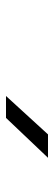

<svg xmlns="http://www.w3.org/2000/svg" viewBox="210 -1035 180 640"><g transform="rotate(90 300.0 -715.0)"><path d="M300 -645H373L506 -785H428Z"/></g></svg>

Font: JetBrains Mono ExtraLight
Style: Italic
Weight: 240
Italic angle: -9°
Monospace: yes
Designer: Philipp Nurullin, Konstantin Bulenkov
Foundry: JetBrains
Version: Version 2.305